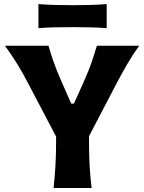

<svg xmlns="http://www.w3.org/2000/svg" viewBox="-20 -942 722 962"><path d="M248.5 0Q254.5 -57.5 257.8 -111.5Q261 -165.5 261 -232.5V-258L117.5 -531Q94 -576 68.5 -618Q43 -660 5 -713H223Q235 -671 245.2 -641.5Q255.5 -612 266.2 -585.5Q277 -559 291 -527L337 -423H350.5L396 -524Q411 -557.5 422 -584.8Q433 -612 443 -641.8Q453 -671.5 465.5 -713H677.5Q644.5 -667 617.8 -621.2Q591 -575.5 568 -531.5L426 -259.5V-232.5Q426 -165.5 429 -111.5Q432 -57.5 439 0ZM172.5 -801V-921.5Q211 -918.5 254 -917.2Q297 -916 343.5 -916Q390 -916 433 -917.2Q476 -918.5 514.5 -921.5V-801Q476 -804 433 -805Q390 -806 343.5 -806Q297 -806 254 -805Q211 -804 172.5 -801Z"/></svg>

Font: Commissioner Flair
Style: Bold
Weight: 700
Designer: Kostas Bartsokas
Foundry: Kostas Bartsokas
Version: Version 1.000; ttfautohint (v1.8.3)